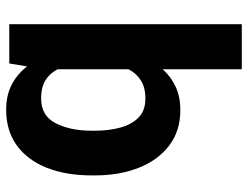

<svg xmlns="http://www.w3.org/2000/svg" viewBox="-108 -470 781 604"><g transform="rotate(-90 282.0 -167.5)"><path d="M32.7 -258.8V-269Q32.7 -349.6 56.6 -410.2Q80.6 -470.7 126.7 -504.4Q172.9 -538.1 239.3 -538.1Q284.2 -538.1 317.9 -520.8Q351.6 -503.4 375.5 -472.2L384.8 -528.3H508.3V203.1H366.7V-45.9Q343.3 -19.5 311.5 -4.9Q279.8 9.8 238.3 9.8Q172.4 9.8 126.5 -25.4Q80.6 -60.5 56.6 -121.3Q32.7 -182.1 32.7 -258.8ZM173.3 -269V-258.8Q173.3 -215.3 183.1 -179.2Q192.9 -143.1 214.8 -121.6Q236.8 -100.1 273.9 -100.1Q309.1 -100.1 331.5 -114.3Q354 -128.4 366.7 -153.3V-376Q354 -400.9 331.8 -414.6Q309.6 -428.2 274.9 -428.2Q220.2 -428.2 196.8 -382.3Q173.3 -336.4 173.3 -269Z"/></g></svg>

Font: Vazirmatn RD FD
Style: Bold
Weight: 700
Designer: Saber Rastikerdar
Foundry: Saber Rastikerdar
Version: Version 33.003